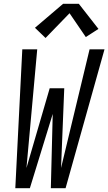

<svg xmlns="http://www.w3.org/2000/svg" viewBox="-20 -996 573 1016"><path d="M61 0 98 -735H177L120 -107L243 -529H320L303 -107L454 -735H533L327 0H249L259 -393L138 0ZM221 -795 165 -849 314 -976H397L501 -843L434 -800L348 -926Z"/></svg>

Font: Iosevka SS04 Oblique
Style: Regular
Weight: 400
Italic angle: -9°
Monospace: yes
Designer: Belleve Invis
Foundry: Belleve Invis
Version: Version 19.0.0; ttfautohint (v1.8.4)